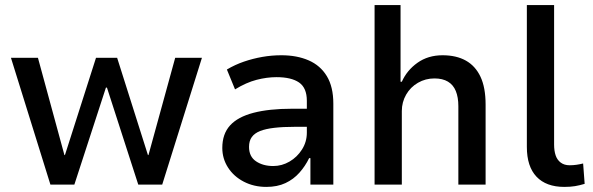

<svg xmlns="http://www.w3.org/2000/svg" viewBox="-20 -725 2328 754"><path d="M178 0 23 -498H129L233 -116H235L357 -498H440L561 -116H563L668 -498H773L617 0H523L400 -381H396L272 0Z M1026 9Q977 9 937.5 -11.5Q898 -32 875.5 -67Q853 -102 853 -144Q853 -199 883.5 -232.5Q914 -266 975.5 -282Q1037 -298 1127 -298H1200V-227H1138Q1091 -227 1057 -223Q1023 -219 1001.5 -210.5Q980 -202 969 -187Q958 -172 958 -148Q958 -110 985.5 -91.5Q1013 -73 1053 -73Q1087 -73 1117 -90.5Q1147 -108 1166 -138Q1185 -168 1185 -204V-329Q1185 -380 1154.5 -401Q1124 -422 1066 -422Q1028 -422 987.5 -411.5Q947 -401 903 -374L871 -452Q903 -471 938 -483Q973 -495 1010 -501.5Q1047 -508 1085 -508Q1146 -508 1192 -488Q1238 -468 1263.5 -426Q1289 -384 1289 -318V0H1199V-104H1194Q1179 -73 1156 -47Q1133 -21 1101 -6Q1069 9 1026 9Z M1451 0V-705H1553V-404H1558Q1578 -449 1619.5 -478.5Q1661 -508 1718 -508Q1772 -508 1809.5 -487Q1847 -466 1867 -423.5Q1887 -381 1887 -314V0H1780V-308Q1780 -343 1770 -367.5Q1760 -392 1739 -404.5Q1718 -417 1686 -417Q1651 -417 1621.5 -400Q1592 -383 1575 -353.5Q1558 -324 1558 -289V0Z M2196 9Q2125 9 2087 -31Q2049 -71 2049 -148V-705H2156V-157Q2156 -133 2162 -115Q2168 -97 2182 -86.5Q2196 -76 2217 -76Q2231 -76 2244.5 -78Q2258 -80 2270 -83L2276 -3Q2256 3 2238 6Q2220 9 2196 9Z"/></svg>

Font: Nunito Sans 7pt SemiCondensed SemiBold
Style: Regular
Weight: 600
Width: 4
Designer: Vernon Adams
Foundry: Vernon Adams
Version: Version 3.101;gftools[0.9.27]